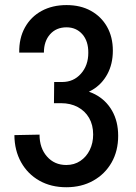

<svg xmlns="http://www.w3.org/2000/svg" viewBox="-20 -748 547 775"><path d="M247.6 7.8Q186 7.8 138.9 -18.8Q91.8 -45.4 65.2 -93Q38.6 -140.6 38.1 -202.6L139.6 -204.6Q139.6 -150.4 169.7 -116.2Q199.7 -82 247.6 -82Q279.8 -82 304.2 -98.4Q328.6 -114.7 342.3 -142.6Q356 -170.4 356 -205.1Q356 -243.7 339.6 -272Q323.2 -300.3 293.9 -315.9Q264.6 -331.5 226.6 -331.5H197.8L198.7 -417H231Q276.9 -417 306.6 -450.4Q336.4 -483.9 336.4 -534.7Q336.9 -582 312.3 -609.9Q287.6 -637.7 248.5 -637.7Q207 -637.7 182.1 -609.6Q157.2 -581.5 157.2 -535.6H57.6Q56.6 -593.8 80.6 -637Q104.5 -680.2 147.9 -703.9Q191.4 -727.5 248.5 -727.5Q305.2 -727.5 346.9 -704.3Q388.7 -681.2 412.1 -639.9Q435.5 -598.6 435.5 -543.5Q435.5 -489.7 413.3 -448.7Q391.1 -407.7 352.1 -384.8Q313 -361.8 262.2 -363.3V-388.2Q319.8 -390.1 363.8 -367.2Q407.7 -344.2 432.4 -301Q457 -257.8 457 -199.7Q457 -138.7 430.4 -92Q403.8 -45.4 356.4 -18.8Q309.1 7.8 247.6 7.8Z"/></svg>

Font: Reddit Sans Condensed Medium
Style: Regular
Weight: 500
Designer: Stephen Hutchings
Foundry: Reddit
Version: Version 1.014